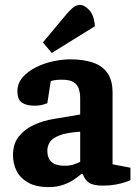

<svg xmlns="http://www.w3.org/2000/svg" viewBox="-20 -751 560 783"><path d="M179 12Q127 12 94.5 -6.5Q62 -25 47.5 -54.5Q33 -84 33 -118Q33 -164 56 -193.5Q79 -223 117 -241Q155 -259 200 -266L307 -284V-350Q307 -371 301.5 -388.5Q296 -406 280 -416Q264 -426 233 -426Q213 -426 202.5 -424Q192 -422 187 -420L173 -330Q171 -329 156.5 -324.5Q142 -320 120 -320Q88 -320 69.5 -332.5Q51 -345 51 -379Q51 -412 73 -436.5Q95 -461 128.5 -477.5Q162 -494 199 -501.5Q236 -509 266 -509Q320 -509 358.5 -496Q397 -483 418 -453.5Q439 -424 439 -373V-81L512 -67V-16Q509 -15 493 -9Q477 -3 452.5 1.5Q428 6 401 6Q359 6 342 -6.5Q325 -19 318 -41H311Q302 -33 283.5 -20Q265 -7 238.5 2.5Q212 12 179 12ZM243 -75Q265 -75 281 -80.5Q297 -86 307 -91V-214Q250 -210 221.5 -198.5Q193 -187 183 -171Q173 -155 173 -136Q173 -75 243 -75ZM191 -535 155 -578 251 -693Q263 -707 276 -718.5Q289 -730 305 -731Q323 -732 343.5 -710.5Q364 -689 367 -644Z"/></svg>

Font: Faustina Light
Style: Bold
Weight: 700
Version: Version 1.200